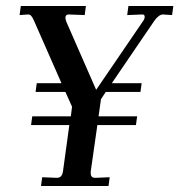

<svg xmlns="http://www.w3.org/2000/svg" viewBox="-20 -617 595 637"><path d="M169 -27Q186 -27 189 -49L210 -202H83L87 -231H215L219 -263L197 -312H98L102 -341H184L92 -550Q87 -561 83 -565Q79 -569 73 -569L45 -567L49 -597H265L261 -567L208 -569Q197 -569 197 -558Q197 -554 200 -545L299 -319L456 -549Q460 -555 460 -561Q460 -569 453 -569L402 -567L406 -597H555L551 -567L521 -569Q507 -569 492 -548L351 -341H450L446 -312H331L315 -288L307 -231H435L431 -202H303L281 -48V-42Q281 -27 296 -27L344 -29L340 0H116L120 -29Z"/></svg>

Font: Unna
Style: Italic
Weight: 400
Italic angle: -8.05°
Designer: Jorge de Buen Unna
Foundry: Omnibus-Type
Version: Version 2.008